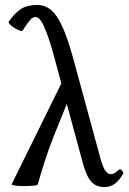

<svg xmlns="http://www.w3.org/2000/svg" viewBox="-20 -745 522 776"><path d="M27 0 228 -408 209 -478Q188 -559 172.5 -601.5Q157 -644 146 -660Q135 -676 125 -676Q112 -676 103 -666Q94 -656 71 -621Q69 -618 59.5 -621.5Q50 -625 38.5 -632Q27 -639 20 -646.5Q13 -654 15 -657Q39 -692 64.5 -708.5Q90 -725 130 -725Q162 -725 187 -704Q212 -683 234.5 -632Q257 -581 281 -490L387 -101Q397 -66 407 -53.5Q417 -41 427 -41Q435 -41 442.5 -45Q450 -49 460 -59Q466 -64 473 -55.5Q480 -47 478 -43Q461 -14 443 -1.5Q425 11 402 11Q369 11 349.5 -10Q330 -31 315 -85L250 -325L203 -209Q178 -147 161 -94Q144 -41 133 0Q132 4 115 5.5Q98 7 77 7Q56 7 41 5Q26 3 27 0Z"/></svg>

Font: Junicode
Style: Regular
Weight: 400
Designer: Peter S. Baker
Version: Version 2.100; ttfautohint (v1.8.4)